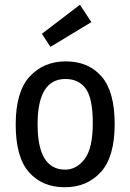

<svg xmlns="http://www.w3.org/2000/svg" viewBox="-20 -774 548 807"><path d="M404 -51Q346 13 252 13Q158 13 102 -50Q46 -113 46 -250.5Q46 -388 104.5 -452Q163 -516 257 -516Q351 -516 406.5 -453Q462 -390 462 -252.5Q462 -115 404 -51ZM255 -442Q138 -442 138 -251.5Q138 -61 254 -61Q302 -61 336 -106Q370 -151 370 -256Q370 -361 340.5 -401.5Q311 -442 255 -442ZM364 -681 192 -577 156 -632 316 -754Z"/></svg>

Font: Rambla
Style: Regular
Weight: 400
Designer: Martin Sommaruga
Foundry: Martin Sommaruga
Version: Version 1.001